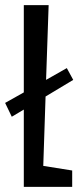

<svg xmlns="http://www.w3.org/2000/svg" viewBox="-43 -730 327 750"><path d="M239 0H50V-302L3 -274L-23 -328L50 -369V-710H147L137 -418L218 -464L243 -418L135 -353L126 -82L239 -64Z"/></svg>

Font: Bahiana
Style: Regular
Weight: 400
Designer: Pablo Cosgaya & Dani Raskovsky
Foundry: Pablo Cosgaya & Dani Raskovsky
Version: Version 1.005